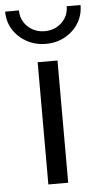

<svg xmlns="http://www.w3.org/2000/svg" viewBox="-68 -776 426 810"><g transform="rotate(-5 144.5 -371.0)"><path d="M103.5 0V-517.6H187.5V0ZM145.5 -591.8Q100.6 -591.8 64.2 -611.8Q27.8 -631.8 6.6 -665.8Q-14.6 -699.7 -14.6 -742.2H43.9Q43.9 -701.2 73.2 -673.3Q102.5 -645.5 145.5 -645.5Q188 -645.5 217 -673.3Q246.1 -701.2 246.1 -742.2H304.7Q304.7 -699.7 283.7 -665.8Q262.7 -631.8 226.6 -611.8Q190.4 -591.8 145.5 -591.8Z"/></g></svg>

Font: Reddit Sans
Style: Regular
Weight: 400
Designer: Stephen Hutchings
Foundry: Reddit
Version: Version 1.014